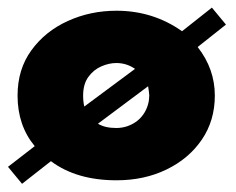

<svg xmlns="http://www.w3.org/2000/svg" viewBox="-22 -450 606 492"><path d="M34.5 21 -1.5 -22.5 67 -75.5Q23 -128.5 23 -205Q23 -272.5 58.5 -321.2Q94 -370 151.8 -396.2Q209.5 -422.5 276.5 -422.5Q370 -422.5 444.5 -370L521 -430.5L557 -387L484.5 -329.5Q528.5 -273.5 528.5 -205Q528.5 -141 495.2 -92.2Q462 -43.5 405 -15.8Q348 12 276.5 12Q174 12 108.5 -37ZM194 -177 324 -273.5Q302.5 -288.5 276 -288.5Q257.5 -288.5 237.8 -280Q218 -271.5 204.5 -253Q191 -234.5 191 -205Q191 -189.5 194 -177ZM276 -122Q290.5 -122 304 -126.5Q333 -136.5 348 -161Q356 -174 359 -189.5Q360 -194.5 360.5 -206Q359.5 -217.5 357.5 -229L229 -133Q247 -122 276 -122Z"/></svg>

Font: Lucymar Sans ExtraBold
Style: Regular
Weight: 800
Foundry: The League of Moveable Type (original font) / Main changes by Cristiano Sobral with portions from Mirco Monsees
Version: Version 2.001;August 30, 2020;FontCreator 13.0.0.2681 64-bit